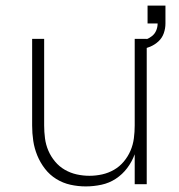

<svg xmlns="http://www.w3.org/2000/svg" viewBox="-20 -659 640 687"><path d="M287 8Q259 8 232 2Q205 -4 181.5 -18.5Q158 -33 141 -55Q124 -77 113.5 -102.5Q103 -128 99 -155Q95 -182 95 -210V-520H138V-210Q138 -187 141 -164Q144 -141 153 -120Q162 -99 177 -81Q192 -63 212 -51.5Q232 -40 254.5 -35Q277 -30 300 -30Q323 -30 345.5 -35Q368 -40 388 -51.5Q408 -63 423 -81Q438 -99 447 -120Q456 -141 459 -164Q462 -187 462 -210V-520H505V0H462V-107Q452 -80 435 -57.5Q418 -35 394.5 -19.5Q371 -4 343 2Q315 8 287 8ZM484 -482 478 -511Q490 -513 502 -517.5Q514 -522 524 -530Q534 -538 539 -550Q544 -562 544 -575H508V-639H572V-575Q572 -557 566 -540Q560 -523 547 -511Q534 -499 517.5 -492Q501 -485 484 -482Z"/></svg>

Font: Iosevka SS04 XLt Ex
Style: Regular
Weight: 200
Width: 7
Monospace: yes
Designer: Belleve Invis
Foundry: Belleve Invis
Version: Version 19.0.0; ttfautohint (v1.8.4)